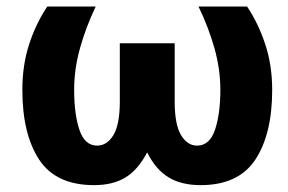

<svg xmlns="http://www.w3.org/2000/svg" viewBox="-20 -548 869 579"><path d="M263.7 10.3Q148.4 10.3 97.9 -66.9Q47.4 -144 47.4 -276.9Q47.4 -351.6 67.9 -414.6Q88.4 -477.5 122.6 -528.3H268.6Q238.8 -465.8 221.2 -402.6Q203.6 -339.4 203.6 -276.9Q203.6 -204.1 219.5 -156.5Q235.4 -108.9 272.9 -108.9Q302.7 -108.9 322 -140.6Q341.3 -172.4 341.3 -242.2V-417.5H506.8V-242.2Q506.8 -172.4 525.9 -140.6Q544.9 -108.9 574.2 -108.9Q612.3 -108.9 628.4 -156.7Q644.5 -204.6 644.5 -276.9Q644.5 -339.4 626.7 -402.6Q608.9 -465.8 578.6 -528.3H725.1Q758.8 -478 779.8 -414.8Q800.8 -351.6 800.8 -276.9Q800.8 -143.6 750 -66.7Q699.2 10.3 585 10.3Q526.9 10.3 488.3 -13.2Q449.7 -36.6 423.8 -88.4Q396 -35.6 358.2 -12.7Q320.3 10.3 263.7 10.3Z"/></svg>

Font: Roboto Slab ExtraBold
Style: Regular
Weight: 800
Designer: Google
Version: Version 2.001; ttfautohint (v1.8.3)